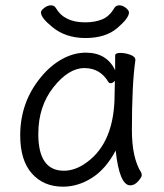

<svg xmlns="http://www.w3.org/2000/svg" viewBox="-20 -684 615 722"><path d="M124 -180Q124 -42 220 -42Q264 -42 307 -74Q411 -150 411 -330Q411 -355 412 -380Q403 -371 397 -371Q391 -371 388 -375Q357 -428 297.5 -428Q238 -428 181 -356Q124 -284 124 -180ZM470 13Q429 13 415 -118Q378 -48 325.5 -15Q273 18 217 18Q144 18 100 -31.5Q56 -81 56 -175Q56 -300 134 -394Q169 -437 213 -461.5Q257 -486 303 -486Q381 -486 413 -420V-475Q413 -485 432 -485Q451 -485 470 -478Q489 -471 489 -459V-457Q476 -368 476 -195Q476 -90 511 -35Q513 -31 513 -24.5Q513 -18 499.5 -2.5Q486 13 470 13ZM465 -637Q465 -616 421 -578.5Q377 -541 301.5 -541Q226 -541 176 -583Q134 -617 134 -637Q134 -645 146.5 -654.5Q159 -664 171.5 -664Q184 -664 190 -654Q221 -600 300 -600Q338 -600 365 -611.5Q392 -623 410 -654Q416 -664 428.5 -664Q441 -664 453 -654.5Q465 -645 465 -637Z"/></svg>

Font: QiushuiShotai
Style: Regular
Weight: 600
Designer: Fontworks Inc.
Foundry: Fontworks Inc.
Version: Version 1.250